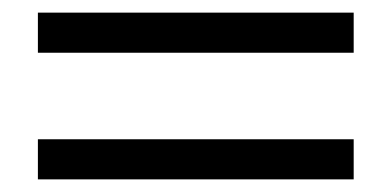

<svg xmlns="http://www.w3.org/2000/svg" viewBox="-20 -452 620 304"><path d="M40 -368.5V-432H540V-368.5ZM40 -168V-231.5H540V-168Z"/></svg>

Font: Urbanist Light
Style: Regular
Weight: 300
Designer: Corey Hu
Foundry: Corey Hu
Version: Version 1.330; ttfautohint (v1.8.4.7-5d5b)